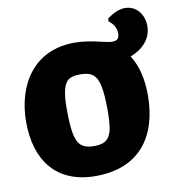

<svg xmlns="http://www.w3.org/2000/svg" viewBox="-87 -863 879 954"><g transform="rotate(-10 352.5 -386.5)"><path d="M701 -678C701 -734 666 -785 606 -785C579 -785 549 -773 516 -748L515 -734C540 -715 552 -693 552 -667C552 -655 549 -646 544 -640C538 -634 528 -631 514 -631C506 -631 489 -634 464 -640C419 -651 375 -659 329 -659C123 -659 25 -498 25 -312C25 -121 119 12 320 12C540 12 644 -130 644 -340C644 -422 627 -490 593 -543C652 -565 701 -611 701 -678ZM338 -136C281 -136 255 -158 244 -213C238 -242 235 -284 235 -339C235 -378 235 -460 272 -486C285 -495 305 -499 331 -499C388 -499 413 -478 425 -422C431 -393 434 -352 434 -297C434 -254 431 -221 426 -198C413 -150 386 -136 338 -136Z"/></g></svg>

Font: Luna Sans Black
Style: Regular
Weight: 900
Designer: Juan Pablo del Peral
Foundry: Huerta Tipografica
Version: Version 2.001; ttfautohint (v1.5)